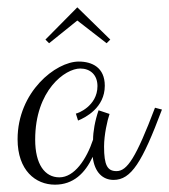

<svg xmlns="http://www.w3.org/2000/svg" viewBox="-20 -533 462 524"><path d="M403 -239C351 -102 327 -66 298 -66C273 -66 264 -82 264 -133C264 -165 273 -205 279 -222L249 -232C239 -203 234 -173 234 -152C216 -98 183 -49 142 -49C102 -49 76 -85 76 -152C76 -287 158 -346 199 -346C226 -346 246 -329 246 -298C246 -243 191 -223 187 -223L193 -204C213 -212 266 -239 266 -299C266 -349 231 -365 195 -365C132 -365 28 -282 28 -153C28 -68 77 -29 130 -29C180 -29 212 -60 233 -105C238 -62 261 -42 290 -42C338 -42 368 -90 422 -234ZM281 -425 191 -513 104 -425 114 -415 191 -477 271 -415Z"/></svg>

Font: Clicker Script
Style: Regular
Weight: 400
Designer: Astigmatic (AOETI)
Foundry: Astigmatic (AOETI)
Version: Version 1.000